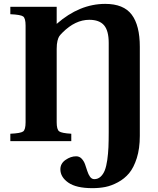

<svg xmlns="http://www.w3.org/2000/svg" viewBox="-20 -727 816 989"><path d="M33.2 0V-38.1Q86.4 -40.5 99.1 -49.8Q111.8 -59.1 111.8 -97.2V-595.2Q111.8 -633.3 99.1 -642.3Q86.4 -651.4 33.2 -653.8V-691.9H272V-604Q389.6 -707 522 -707Q616.7 -707 658.4 -651.6Q700.2 -596.2 700.2 -485.8V-26.9Q700.2 38.1 684.6 87.4Q668.9 136.7 645 165.3Q621.1 193.8 587.4 211.9Q553.7 230 522.5 236.1Q491.2 242.2 456.1 242.2Q372.6 242.2 331.8 213.6Q291 185.1 291 145Q291 115.2 317.6 96.7Q344.2 78.1 372.1 78.1Q389.2 78.1 400.6 90.3Q412.1 102.5 418.2 119.6Q424.3 136.7 429.7 154.1Q435.1 171.4 443.8 183.6Q452.6 195.8 465.8 195.8Q484.4 195.8 498 183.3Q511.7 170.9 519.8 150.4Q527.8 129.9 532.5 97.4Q537.1 64.9 538.6 31.5Q540 -2 540 -46.9V-505.9Q540 -568.8 515.9 -596.9Q491.7 -625 439.9 -625Q367.7 -625 301.8 -559.1Q290.5 -547.9 285.4 -540.5Q280.3 -533.2 276.1 -516.8Q272 -500.5 272 -475.1V-97.2Q272 -60.1 284.7 -50.5Q297.4 -41 347.2 -38.1V0Z"/></svg>

Font: Linguistics Pro
Style: Bold
Weight: 700
Designer: Stefan Peev, Context Ltd
Foundry: Stefan Peev, Context Ltd
Version: Version 001.000